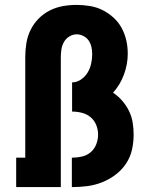

<svg xmlns="http://www.w3.org/2000/svg" viewBox="-20 -763 640 783"><path d="M46 0V-120H83V-530Q83 -558 87.5 -586.5Q92 -615 104.5 -640.5Q117 -666 137 -686.5Q157 -707 182.5 -720Q208 -733 236 -738Q264 -743 292 -743Q319 -743 346.5 -738.5Q374 -734 398 -722Q422 -710 442.5 -691.5Q463 -673 476 -649Q489 -625 495 -598.5Q501 -572 501 -544Q501 -501 485.5 -459Q470 -417 441 -385Q462 -371 478.5 -352Q495 -333 506 -310.5Q517 -288 521 -263.5Q525 -239 525 -214Q525 -182 518 -151.5Q511 -121 493.5 -95Q476 -69 450.5 -50Q425 -31 396 -19.5Q367 -8 336 -4Q305 0 274 0H273V-120H274Q294 -120 314 -124.5Q334 -129 349.5 -142Q365 -155 372.5 -174.5Q380 -194 380 -214Q380 -234 372.5 -253Q365 -272 349.5 -285Q334 -298 314 -303Q294 -308 274 -308V-427Q293 -427 310 -438.5Q327 -450 337 -466.5Q347 -483 351.5 -502.5Q356 -522 356 -541Q356 -556 353 -570.5Q350 -585 342 -597Q334 -609 320.5 -616Q307 -623 293 -623Q277 -623 263 -614.5Q249 -606 241 -592Q233 -578 230.5 -562Q228 -546 228 -530V0Z"/></svg>

Font: Iosevka Slab Heavy Extended
Style: Regular
Weight: 900
Width: 7
Monospace: yes
Designer: Belleve Invis
Foundry: Belleve Invis
Version: Version 11.1.0; ttfautohint (v1.8.3)